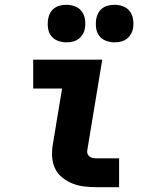

<svg xmlns="http://www.w3.org/2000/svg" viewBox="-20 -778 640 798"><path d="M382 0Q356 0 330.5 -3Q305 -6 282 -15Q259 -24 240 -39Q221 -54 210 -75.5Q199 -97 197 -123Q195 -149 199 -174L238 -410H118V-530H405L343 -155Q341 -147 343.5 -139.5Q346 -132 352 -127.5Q358 -123 366 -121.5Q374 -120 382 -120H475V0ZM456 -602Q438 -602 420.5 -608.5Q403 -615 392.5 -629Q382 -643 379.5 -661.5Q377 -680 380 -699Q382 -712 388.5 -724Q395 -736 406 -744Q417 -752 430 -755Q443 -758 456 -758Q475 -758 492 -751.5Q509 -745 519.5 -731Q530 -717 533 -698.5Q536 -680 533 -661Q531 -648 524 -636Q517 -624 506 -616Q495 -608 482 -605Q469 -602 456 -602ZM256 -602Q238 -602 220.5 -608.5Q203 -615 192.5 -629Q182 -643 179.5 -661.5Q177 -680 180 -699Q182 -712 188.5 -724Q195 -736 206 -744Q217 -752 230 -755Q243 -758 256 -758Q275 -758 292 -751.5Q309 -745 319.5 -731Q330 -717 333 -698.5Q336 -680 333 -661Q331 -648 324 -636Q317 -624 306 -616Q295 -608 282 -605Q269 -602 256 -602Z"/></svg>

Font: Iosevka Curly Slab HvExObl
Style: Regular
Weight: 900
Width: 7
Italic angle: -9°
Monospace: yes
Designer: Belleve Invis
Foundry: Belleve Invis
Version: Version 11.1.0; ttfautohint (v1.8.3)